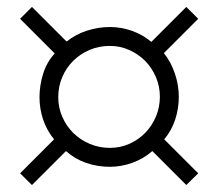

<svg xmlns="http://www.w3.org/2000/svg" viewBox="-20 -694 627 560"><path d="M446.3 -412.1Q446.3 -441.9 434.8 -469Q423.3 -496.1 403.6 -516.1Q383.8 -536.1 357.2 -548.1Q330.6 -560.1 300.3 -560.1Q269 -560.1 241.7 -548.6Q214.4 -537.1 193.8 -516.8Q173.3 -496.6 161.6 -469.2Q149.9 -441.9 149.9 -410.6Q149.9 -379.9 161.9 -352.8Q173.8 -325.7 194.3 -305.7Q214.8 -285.6 242.2 -274.2Q269.5 -262.7 300.3 -262.7Q331.1 -262.7 357.7 -274.7Q384.3 -286.6 404.1 -307.1Q423.8 -327.6 435.1 -354.7Q446.3 -381.8 446.3 -412.1ZM523.4 -154.3 424.3 -253.4Q397.9 -230.5 365.7 -219Q333.5 -207.5 300.3 -207.5Q264.2 -207.5 231.4 -218.8Q198.7 -230 172.4 -253.4L73.2 -154.3L38.6 -188.5L137.7 -287.6Q116.2 -314 105.7 -345.5Q95.2 -377 95.2 -410.6Q95.2 -444.3 105.7 -478.5Q116.2 -512.7 139.6 -538.1L38.6 -639.2L73.2 -673.8L174.3 -572.8Q200.2 -593.8 233.4 -604.5Q266.6 -615.2 300.3 -615.2Q333.5 -615.2 365 -604Q396.5 -592.8 421.4 -571.8L523.4 -673.8L558.1 -639.2L458 -539.1Q478.5 -513.7 490 -479.7Q501.5 -445.8 501.5 -412.1Q501.5 -377.9 491.2 -345.9Q481 -314 459 -287.6L558.1 -188.5Z"/></svg>

Font: Doulos SIL Am
Style: Regular
Weight: 400
Designer: Walt Agee, Victor Gaultney, Peter Martin, Debbi Hosken, Becca Hirsbrunner
Foundry: SIL International
Version: Version 5.000